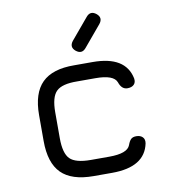

<svg xmlns="http://www.w3.org/2000/svg" viewBox="-80 -775 740 843"><g transform="rotate(-10 290.0 -353.5)"><path d="M287 -556Q263 -576 283 -601L361 -694Q381 -718 406 -698Q430 -678 410 -653L332 -560Q312 -536 287 -556ZM270 0Q172 0 126 -46Q80 -92 80 -190V-305Q80 -403 126.5 -449Q173 -495 270 -494H352Q498 -494 519 -392Q522 -374 512 -364Q502 -354 483 -354Q457 -354 446 -387Q433 -422 352 -422H270Q203 -423 177.5 -398Q152 -373 152 -305V-190Q152 -122 177 -97Q202 -72 270 -72H352Q433 -72 446 -107Q452 -124 460 -132Q468 -140 484 -140Q502 -140 512 -130Q522 -120 519 -102Q498 0 352 0Z"/></g></svg>

Font: Jura SemiBold
Style: Regular
Weight: 600
Designer: Daniel Johnson, Alexei Vanyashin
Foundry: Daniel Johnson
Version: Version 5.103